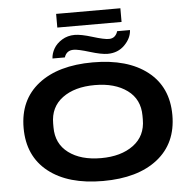

<svg xmlns="http://www.w3.org/2000/svg" viewBox="-64 -1071 1144 1147"><g transform="rotate(-5 508.0 -497.5)"><path d="M314.9 -924.8V-1006.8H700.2V-924.8ZM270 -743.2Q271.5 -773.4 288.1 -802.2Q304.7 -831.1 338.1 -851.6Q371.6 -872.1 414.1 -872.1Q452.1 -872.1 519.8 -851.1Q587.4 -830.1 616.2 -830.1Q637.7 -830.1 650.9 -842Q664.1 -854 668.9 -872.1H746.1Q743.7 -823.7 703.4 -783Q663.1 -742.2 601.1 -742.2Q564 -742.2 495.6 -763.2Q427.2 -784.2 399.9 -784.2Q357.4 -784.2 344.2 -743.2ZM62 -344.2Q62 -512.7 180.7 -606Q299.3 -699.2 507.8 -699.2Q716.3 -699.2 835.2 -606Q954.1 -512.7 954.1 -344.2Q954.1 -175.3 835.2 -81.5Q716.3 12.2 507.8 12.2Q299.3 12.2 180.7 -81.5Q62 -175.3 62 -344.2ZM507.8 -125Q627.9 -125 701.9 -179.7Q775.9 -234.4 775.9 -333V-356Q775.9 -454.6 701.9 -508.8Q627.9 -563 507.8 -563Q386.7 -563 313.5 -508.8Q240.2 -454.6 240.2 -356V-333Q240.2 -234.4 313.5 -179.7Q386.7 -125 507.8 -125Z"/></g></svg>

Font: Archivo Expanded
Style: Bold
Weight: 700
Width: 7
Designer: Hector Gatti
Foundry: Omnibus-Type
Version: Version 2.001